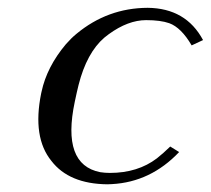

<svg xmlns="http://www.w3.org/2000/svg" viewBox="-20 -462 542 494"><path d="M172.4 -200.2Q138.2 -38.6 237.8 -19Q250 -17.1 262.7 -17.1Q334.5 -17.1 383.8 -54.7Q399.9 -67.4 418 -85L440.9 -70.8Q367.7 6.3 268.1 11.7Q261.7 12.2 256.3 12.2Q157.7 11.2 112.3 -47.9Q63 -108.4 85.9 -221.7Q86.4 -224.1 86.9 -226.1Q100.6 -290 149.4 -348.1Q163.6 -364.3 176.8 -375Q256.8 -441.4 359.9 -441.9Q458.5 -440.9 502.4 -358.9L473.1 -345.2Q446.3 -391.1 415.5 -402.3Q393.1 -410.2 356 -410.2Q309.6 -410.2 259.8 -374Q253.4 -369.1 248.5 -365.2Q203.1 -326.2 182.1 -243.2Q177.7 -225.6 172.4 -200.2Z"/></svg>

Font: Linux Libertine Display Slanted O
Style: Slanted
Weight: 400
Designer: Philipp H. Poll
Foundry: Philipp H. Poll
Version: Version 5.0.9